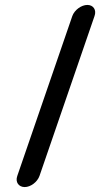

<svg xmlns="http://www.w3.org/2000/svg" viewBox="-20 -714 406 778"><path d="M140 -1 363 -649C372 -674 358 -694 334 -694C310 -694 282 -674 273 -649L50 -1C41 24 56 44 80 44C104 44 131 24 140 -1Z"/></svg>

Font: Electronic
Style: BlkSuIt
Weight: 900
Version: Version 1.011